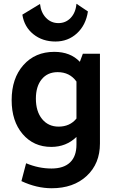

<svg xmlns="http://www.w3.org/2000/svg" viewBox="-20 -772 624 1022"><path d="M275 -551Q206 -551 157.5 -590Q109 -629 99 -694L193 -751Q198 -705 225 -677Q252 -649 291 -649Q330 -649 356.5 -677Q383 -705 387 -752L448 -711Q437 -638 389.5 -594.5Q342 -551 275 -551ZM253 10Q159 10 100.5 -58.5Q42 -127 42 -239Q42 -355 104.5 -425.5Q167 -496 269 -496Q355 -496 405 -443L421 -486H512V-8Q512 99 441.5 164.5Q371 230 255 230Q175 230 94 192L119 97Q186 125 254 125Q319 125 353 92.5Q387 60 387 -2V-43Q332 10 253 10ZM171 -247Q171 -179 204 -138.5Q237 -98 292 -98Q352 -98 387 -141V-338Q351 -388 287 -388Q233 -388 202 -350Q171 -312 171 -247Z"/></svg>

Font: Cantarell
Style: Bold
Weight: 700
Designer: Dave Crossland, Nikolaus Waxweiler, Florian Fecher, Jacques Le Bailly, Eben Sorkin, Alexei Vanyashin, Alexios Zavras, Em
Version: Version 0.303